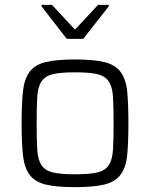

<svg xmlns="http://www.w3.org/2000/svg" viewBox="-20 -763 618 791"><path d="M69 0ZM289 8Q211 8 167 -3Q123 -14 101.5 -43.5Q80 -73 74.5 -124Q69 -175 69 -255Q69 -335 74.5 -386Q80 -437 101.5 -466.5Q123 -496 167 -507Q211 -518 289 -518Q367 -518 411 -507Q455 -496 477 -466.5Q499 -437 504 -386Q509 -335 509 -255Q509 -175 504 -124Q499 -73 477 -43.5Q455 -14 411 -3Q367 8 289 8ZM289 -45Q349 -45 381 -52.5Q413 -60 428 -82.5Q443 -105 445.5 -146.5Q448 -188 448 -255Q448 -322 445.5 -363.5Q443 -405 428 -427.5Q413 -450 381 -457.5Q349 -465 289 -465Q230 -465 198 -457.5Q166 -450 151 -427.5Q136 -405 133.5 -363.5Q131 -322 131 -255Q131 -188 133.5 -146.5Q136 -105 151 -82.5Q166 -60 198 -52.5Q230 -45 289 -45ZM151 -603ZM255 -603 151 -737V-743H194L289 -641L384 -743H428V-737L323 -603Z"/></svg>

Font: Azeri Sans Light
Style: Regular
Weight: 300
Designer: Hector Gatti & Omnibus-Type (original fonts) / Cristiano Sobral (main changes and remastering)
Version: Version 1.000; ttfautohint (v1.6)